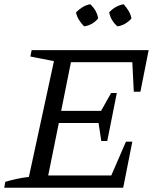

<svg xmlns="http://www.w3.org/2000/svg" viewBox="-31 -884 738 904"><path d="M-11 0 -6 -28Q51 -45 105 -51L223 -596L112 -618L118 -648H669L630 -452H599L592 -591H303L257 -362H445L492 -446H519L474 -220H446L433 -305H246L196 -58H493L562 -217H592L549 0ZM394 -864Q426 -834 431 -797Q404 -765 365 -760Q351 -774 340.5 -791Q330 -808 327 -826Q341 -840 358 -850.5Q375 -861 394 -864ZM551 -864Q565 -849 575 -832Q585 -815 588 -797Q559 -765 522 -760Q491 -786 483 -826Q512 -857 551 -864Z"/></svg>

Font: Piazzolla SC
Style: Italic
Weight: 400
Italic angle: -11.3°
Designer: Juan Pablo del Peral
Foundry: Huerta Tipografica
Version: Version 1.330